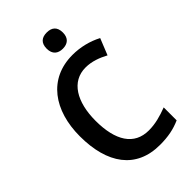

<svg xmlns="http://www.w3.org/2000/svg" viewBox="-274 -1018 1122 1122"><g transform="rotate(-45 287.0 -456.5)"><path d="M346 -923C306 -923 279 -904 279 -856C279 -809 307 -789 346 -789C385 -789 413 -809 413 -856C413 -904 386 -923 346 -923ZM362 -618C413 -618 460 -600 503 -577L544 -679C489 -708 425 -724 360 -724C162 -724 54 -570 54 -357C54 -131 153 10 350 10C417 10 468 0 520 -23V-130C467 -110 418 -96 364 -96C243 -96 183 -192 183 -356C183 -512 246 -618 362 -618Z"/></g></svg>

Font: Noto Sans Armenian SemiCondensed SemiBold
Style: Regular
Weight: 600
Width: 4
Designer: Monotype Design Team
Foundry: Monotype Imaging Inc.
Version: Version 2.008